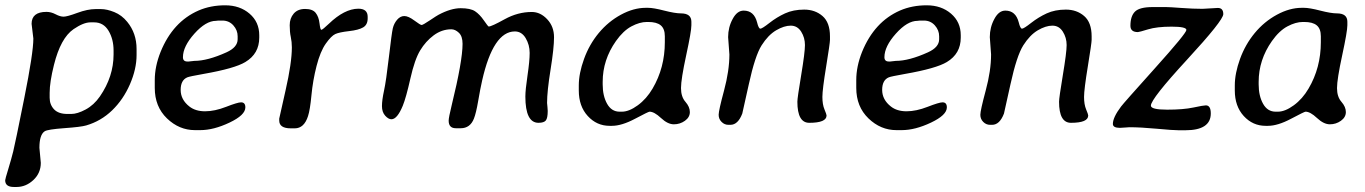

<svg xmlns="http://www.w3.org/2000/svg" viewBox="-20 -498 5275 742"><path d="M240.7 -57.6H255.4Q278.8 -57.6 310.8 -74.7Q342.8 -91.8 366.2 -125.5Q418.9 -202.1 418.9 -287.6V-302.7Q418.9 -346.7 399.4 -379.2Q379.9 -411.6 343.8 -411.6H329.6Q302.7 -411.6 264.2 -385.3Q214.4 -351.1 188.5 -247.1Q171.9 -180.7 171.9 -139.2V-120.1Q171.9 -93.8 188.7 -75.7Q205.6 -57.6 240.7 -57.6ZM159.7 -452.1Q177.2 -452.1 194.8 -442.9Q212.4 -433.6 225.8 -433.6Q239.3 -433.6 278.8 -448.2Q318.4 -462.9 349.6 -462.9H370.1Q393.1 -462.9 421.9 -451.2Q450.7 -439.5 471.7 -413.6Q507.8 -369.6 507.8 -308.6V-285.2Q507.8 -231.4 482.2 -172.4Q456.5 -113.3 413.3 -71.5Q370.1 -29.8 313 -13.2Q293 -7.3 228.5 -2.7Q164.1 2 152.8 9.3Q132.3 22.5 132.3 73.2L137.7 131.3Q137.7 170.9 108.9 197.8Q80.1 224.6 43.9 224.6H33.7Q0 224.6 0 198.7Q0 194.3 12 155.3Q23.9 116.2 31.2 86.7Q38.6 57.1 73.7 -118.2Q108.9 -293.5 108.9 -349.1L102.1 -405.8Q102.1 -452.1 159.7 -452.1Z M814.9 -417.5Q775.4 -417.5 731.2 -367.9Q687 -318.4 687 -276.9Q687 -260.3 704.1 -260.3H709.5L712.9 -260.7L731 -262.7Q782.2 -262.7 855.5 -295.9Q898.4 -315.4 898.4 -346.2V-357.9Q898.4 -381.3 881.8 -399.9Q865.2 -418.5 839.4 -418.5H823.7Q817.9 -417.5 814.9 -417.5ZM753.9 4.9H733.4Q672.4 4.9 625.2 -40.5Q578.1 -85.9 578.1 -158.2V-188.5Q578.1 -241.2 600.6 -297.4Q647.9 -414.1 747.6 -457.5Q793.9 -477.5 850.3 -477.5Q906.7 -477.5 944.3 -445.3Q981.9 -413.1 981.9 -361.8V-352.5Q981.9 -290.5 928.2 -258.3Q887.2 -233.4 767.1 -212.4Q711.9 -202.6 704.1 -199.2Q678.2 -188.5 678.2 -150.6Q678.2 -112.8 711.9 -86.4Q735.4 -67.9 772.5 -67.9Q809.6 -67.9 854 -85.2Q898.4 -102.5 911.6 -102.5Q928.2 -102.5 928.2 -83Q928.2 -53.2 866.9 -24.2Q805.7 4.9 753.9 4.9Z M1119.1 -2H1104Q1059.1 -2 1059.1 -32.2V-39.6Q1059.1 -41.5 1083.5 -148.4Q1107.9 -255.4 1107.9 -314.9Q1107.9 -335.9 1103.8 -355Q1099.6 -374 1099.6 -400.6Q1099.6 -427.2 1115 -445.3Q1130.4 -463.4 1159.2 -463.4Q1188 -463.4 1200 -448.2Q1211.9 -433.1 1214.8 -408Q1217.8 -382.8 1221.7 -382.8Q1226.6 -382.8 1251 -406.2Q1311 -463.9 1364.7 -464.4Q1400.9 -464.4 1400.9 -433.1V-426.8Q1400.9 -402.3 1383.3 -392.1Q1365.7 -381.8 1328.6 -377.7Q1291.5 -373.5 1275.9 -366.5Q1260.3 -359.4 1239 -329.3Q1217.8 -299.3 1203.4 -243.2Q1189 -187 1183.6 -129.9Q1178.2 -72.8 1170.4 -49.3Q1155.3 -2 1119.1 -2Z M2061 -23.4Q2010.3 -23.4 2010.3 -125Q2010.3 -150.4 2018.6 -206.3Q2026.9 -262.2 2026.9 -293.5Q2026.9 -324.7 2011.5 -350.6Q1996.1 -376.5 1969.7 -376.5Q1886.2 -376.5 1843.3 -187Q1836.4 -157.2 1828.1 -108.6Q1819.8 -60.1 1811.5 -39.6Q1796.9 -2.4 1760.3 -2.4H1741.7Q1713.9 -2.4 1713.9 -31.7Q1713.9 -43.5 1725.6 -91.3Q1767.6 -262.7 1767.6 -328.6Q1767.6 -357.9 1753.4 -371.3Q1739.3 -384.8 1724.1 -384.8Q1687.5 -384.8 1656.2 -361.6Q1625 -338.4 1603.8 -303.2Q1582.5 -268.1 1565.9 -194.3Q1549.3 -120.6 1536.6 -89.4Q1515.1 -37.1 1492.7 -37.1Q1481 -37.1 1468.5 -51Q1456.1 -64.9 1456.1 -87.9Q1456.1 -110.8 1464.1 -147.7Q1472.2 -184.6 1482.9 -277.1Q1493.7 -369.6 1498 -388.4Q1502.4 -407.2 1514.6 -421.6Q1526.9 -436 1542.5 -436Q1558.1 -436 1581.3 -418.7Q1604.5 -401.4 1609.4 -401.4Q1614.3 -401.4 1641.6 -419.7Q1668.9 -438 1674.8 -440.9Q1722.7 -466.3 1760.3 -466.3Q1797.9 -466.3 1815.7 -454.6Q1833.5 -442.9 1849.9 -419.2Q1866.2 -395.5 1868.7 -395.5Q1879.4 -395.5 1930.2 -423.6Q1981 -451.7 2035.2 -451.7Q2068.4 -451.7 2094.7 -423.6Q2121.1 -395.5 2121.1 -354Q2121.1 -312.5 2107.7 -229Q2094.2 -145.5 2094.2 -100.1L2095.7 -84.5L2096.7 -69.3Q2096.7 -41.5 2089.4 -32.5Q2082 -23.4 2061 -23.4Z M2309.1 -181.6V-171.9Q2309.1 -127.4 2326.2 -96.9Q2343.3 -66.4 2374.5 -66.4H2383.3Q2411.1 -66.4 2444.8 -91.1Q2478.5 -115.7 2502 -155.8Q2549.3 -236.3 2549.3 -335V-357.9Q2549.3 -386.7 2533.7 -399.9Q2518.1 -413.1 2484.9 -413.1H2480Q2452.1 -413.1 2420.4 -396.2Q2388.7 -379.4 2360.4 -339.4Q2309.1 -266.6 2309.1 -181.6ZM2216.8 -148.4V-168Q2216.8 -214.4 2237.1 -270.3Q2257.3 -326.2 2293.9 -370.4Q2330.6 -414.6 2379.6 -441.2Q2428.7 -467.8 2475.6 -467.8H2484.4Q2505.4 -467.8 2547.1 -457Q2588.9 -446.3 2611.3 -446.3Q2651.9 -446.3 2651.9 -414.1V-400.4Q2651.9 -377 2631.8 -284.2Q2611.8 -191.4 2611.8 -157.7Q2611.8 -124 2628.9 -104.5Q2646 -85 2646 -64.9Q2646 -44.9 2627 -31.2Q2607.9 -17.6 2584.2 -17.6Q2560.5 -17.6 2534.4 -42Q2508.3 -66.4 2490.2 -66.4Q2485.8 -66.4 2434.3 -39.1Q2382.8 -11.7 2344.7 -11.7H2335.9Q2286.1 -11.7 2251.5 -49.6Q2216.8 -87.4 2216.8 -148.4Z M2798.8 -287.6 2793.9 -354.5Q2793.9 -392.6 2811.5 -424.8Q2828.6 -457 2854 -457Q2894 -457 2905.8 -411.6Q2911.6 -387.2 2918.5 -387.2Q2925.3 -387.2 2953.6 -409.4Q2981.9 -431.6 3013.9 -446.3Q3045.9 -460.9 3087.9 -460.9Q3129.9 -460.9 3158.7 -436Q3187.5 -411.1 3187.5 -357.4V-343.8Q3187.5 -331.5 3172.9 -241.9Q3158.2 -152.3 3158.2 -123.3Q3158.2 -94.2 3166.3 -75Q3174.3 -55.7 3174.3 -51.8Q3174.3 -23.4 3107.4 -23.4Q3061.5 -23.4 3061.5 -105Q3061.5 -119.6 3076.2 -207.5Q3090.8 -295.4 3090.8 -324Q3090.8 -352.5 3076.2 -375.7Q3061.5 -398.9 3035.9 -398.9Q3010.3 -398.9 2979.5 -380.9Q2948.7 -362.8 2923.3 -322.8Q2897.9 -282.7 2873.8 -172.1Q2849.6 -61.5 2848.6 -59.1Q2832 -15.6 2802.7 -15.6H2794.9Q2779.8 -15.6 2768.6 -26.9Q2757.3 -38.1 2757.3 -54.4Q2757.3 -70.8 2778.1 -147.9Q2798.8 -225.1 2798.8 -287.6Z M3525.9 -417.5Q3486.3 -417.5 3442.1 -367.9Q3397.9 -318.4 3397.9 -276.9Q3397.9 -260.3 3415 -260.3H3420.4L3423.8 -260.7L3441.9 -262.7Q3493.2 -262.7 3566.4 -295.9Q3609.4 -315.4 3609.4 -346.2V-357.9Q3609.4 -381.3 3592.8 -399.9Q3576.2 -418.5 3550.3 -418.5H3534.7Q3528.8 -417.5 3525.9 -417.5ZM3464.8 4.9H3444.3Q3383.3 4.9 3336.2 -40.5Q3289.1 -85.9 3289.1 -158.2V-188.5Q3289.1 -241.2 3311.5 -297.4Q3358.9 -414.1 3458.5 -457.5Q3504.9 -477.5 3561.3 -477.5Q3617.7 -477.5 3655.3 -445.3Q3692.9 -413.1 3692.9 -361.8V-352.5Q3692.9 -290.5 3639.2 -258.3Q3598.1 -233.4 3478 -212.4Q3422.9 -202.6 3415 -199.2Q3389.2 -188.5 3389.2 -150.6Q3389.2 -112.8 3422.9 -86.4Q3446.3 -67.9 3483.4 -67.9Q3520.5 -67.9 3564.9 -85.2Q3609.4 -102.5 3622.6 -102.5Q3639.2 -102.5 3639.2 -83Q3639.2 -53.2 3577.9 -24.2Q3516.6 4.9 3464.8 4.9Z M3810.1 -287.6 3805.2 -354.5Q3805.2 -392.6 3822.8 -424.8Q3839.8 -457 3865.2 -457Q3905.3 -457 3917 -411.6Q3922.9 -387.2 3929.7 -387.2Q3936.5 -387.2 3964.8 -409.4Q3993.2 -431.6 4025.1 -446.3Q4057.1 -460.9 4099.1 -460.9Q4141.1 -460.9 4169.9 -436Q4198.7 -411.1 4198.7 -357.4V-343.8Q4198.7 -331.5 4184.1 -241.9Q4169.4 -152.3 4169.4 -123.3Q4169.4 -94.2 4177.5 -75Q4185.5 -55.7 4185.5 -51.8Q4185.5 -23.4 4118.7 -23.4Q4072.8 -23.4 4072.8 -105Q4072.8 -119.6 4087.4 -207.5Q4102.1 -295.4 4102.1 -324Q4102.1 -352.5 4087.4 -375.7Q4072.8 -398.9 4047.1 -398.9Q4021.5 -398.9 3990.7 -380.9Q3960 -362.8 3934.6 -322.8Q3909.2 -282.7 3885 -172.1Q3860.8 -61.5 3859.9 -59.1Q3843.3 -15.6 3814 -15.6H3806.2Q3791 -15.6 3779.8 -26.9Q3768.6 -38.1 3768.6 -54.4Q3768.6 -70.8 3789.3 -147.9Q3810.1 -225.1 3810.1 -287.6Z M4427.7 -89.8Q4427.7 -74.2 4490.5 -74.2Q4553.2 -74.2 4592 -82.5Q4630.9 -90.8 4640.1 -90.8Q4659.2 -90.8 4659.2 -59.6Q4659.2 5.4 4561 5.4Q4560.5 5.4 4559.6 5.4H4535.2Q4512.7 5.4 4450.4 -0.5Q4388.2 -6.3 4344.2 -6.3L4332 -5.4L4308.1 -3.9Q4280.8 -3.9 4280.8 -19Q4280.8 -44.4 4312.5 -86.4Q4322.3 -99.6 4443.6 -234.6Q4564.9 -369.6 4564.9 -382.3Q4564.9 -395 4507.8 -395Q4450.7 -395 4416.5 -384.5Q4382.3 -374 4377.4 -374Q4348.6 -374 4348.6 -398.4Q4348.6 -435.5 4366.2 -453.1Q4383.8 -470.7 4435.1 -470.7H4485.8Q4499.5 -470.7 4544.9 -467.3Q4590.3 -463.9 4627 -463.9L4686.5 -467.3Q4707.5 -467.3 4707.5 -443.4Q4707.5 -419.4 4567.6 -267.6Q4427.7 -115.7 4427.7 -89.8Z M4844.2 -181.6V-171.9Q4844.2 -127.4 4861.3 -96.9Q4878.4 -66.4 4909.7 -66.4H4918.5Q4946.3 -66.4 4980 -91.1Q5013.7 -115.7 5037.1 -155.8Q5084.5 -236.3 5084.5 -335V-357.9Q5084.5 -386.7 5068.8 -399.9Q5053.2 -413.1 5020 -413.1H5015.1Q4987.3 -413.1 4955.6 -396.2Q4923.8 -379.4 4895.5 -339.4Q4844.2 -266.6 4844.2 -181.6ZM4752 -148.4V-168Q4752 -214.4 4772.2 -270.3Q4792.5 -326.2 4829.1 -370.4Q4865.7 -414.6 4914.8 -441.2Q4963.9 -467.8 5010.7 -467.8H5019.5Q5040.5 -467.8 5082.3 -457Q5124 -446.3 5146.5 -446.3Q5187 -446.3 5187 -414.1V-400.4Q5187 -377 5167 -284.2Q5147 -191.4 5147 -157.7Q5147 -124 5164.1 -104.5Q5181.2 -85 5181.2 -64.9Q5181.2 -44.9 5162.1 -31.2Q5143.1 -17.6 5119.4 -17.6Q5095.7 -17.6 5069.6 -42Q5043.5 -66.4 5025.4 -66.4Q5021 -66.4 4969.5 -39.1Q4918 -11.7 4879.9 -11.7H4871.1Q4821.3 -11.7 4786.6 -49.6Q4752 -87.4 4752 -148.4Z"/></svg>

Font: Averia Libre
Style: Italic
Weight: 400
Italic angle: -7.90001°
Version: Version 1.002